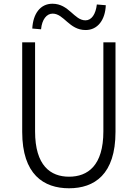

<svg xmlns="http://www.w3.org/2000/svg" viewBox="-20 -995 740 1029"><path d="M262 -922C323 -922 350 -834 439 -834C504 -834 544 -889 547 -967L499 -971C493 -919 471 -886 438 -886C377 -886 350 -975 261 -975C195 -975 157 -920 153 -842L200 -838C205 -891 230 -922 262 -922ZM99 -288C99 -60 214 14 350 14C486 14 599 -60 599 -288V-768H534V-291C534 -107 450 -48 350 -48C251 -48 168 -107 168 -291V-768H99Z"/></svg>

Font: Kawkab Mono Light
Style: Regular
Weight: 300
Monospace: yes
Designer: Abdullah Arif
Foundry: Abdullah Arif
Version: Version 1.000;PS 000.500;hotconv 1.0.88;makeotf.lib2.5.64775